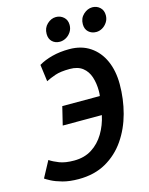

<svg xmlns="http://www.w3.org/2000/svg" viewBox="-138 -988 844 1086"><g transform="rotate(-15 284.5 -444.5)"><path d="M186 15Q132 15 92.5 4Q53 -7 28.5 -20Q4 -33 -4 -39L47 -134Q69 -119 102.5 -106Q136 -93 188 -93Q248 -93 292 -121Q336 -149 364.5 -196.5Q393 -244 405 -301H176L202 -408H422Q423 -415 423.5 -422Q424 -429 424 -437Q424 -482 412 -519Q400 -556 372 -578Q344 -600 297 -600Q243 -600 211 -589Q179 -578 156 -566L143 -665Q176 -685 222 -697Q268 -709 323 -709Q394 -709 444.5 -675Q495 -641 521.5 -581.5Q548 -522 548 -444Q548 -357 526 -275Q504 -193 459 -127.5Q414 -62 346 -23.5Q278 15 186 15ZM284 -763Q257 -763 239.5 -779.5Q222 -796 222 -825Q222 -860 245.5 -882Q269 -904 297 -904Q323 -904 342 -887Q361 -870 361 -841Q361 -818 349 -800Q337 -782 319.5 -772.5Q302 -763 284 -763ZM497 -763Q470 -763 452 -779.5Q434 -796 434 -825Q434 -860 458 -882Q482 -904 510 -904Q536 -904 554.5 -887Q573 -870 573 -841Q573 -818 561 -800Q549 -782 532 -772.5Q515 -763 497 -763Z"/></g></svg>

Font: Ubuntu Sans Mono SemiBold
Style: Italic
Weight: 600
Italic angle: -13.5°
Monospace: yes
Designer: Dalton Maag Ltd
Foundry: Dalton Maag Ltd
Version: Version 1.006